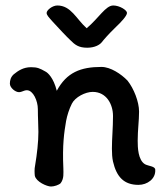

<svg xmlns="http://www.w3.org/2000/svg" viewBox="-20 -676 605 700"><path d="M298 -502C326 -502 344 -513 351 -522C358 -531 375 -551 403 -578C420 -594 443 -618 443 -629C443 -639 416 -656 393 -656C365 -656 341 -611 296 -573C258 -607 239 -656 189 -656C171 -656 150 -639 150 -629C150 -621 157 -614 172 -597C194 -573 223 -542 236 -530C253 -513 266 -502 298 -502ZM509 -77C483 -92 482 -139 482 -163C482 -202 487 -236 487 -269C487 -305 468 -353 445 -382C422 -406 383 -432 350 -432C274 -432 223 -412 187 -345C175 -393 154 -411 146 -415C125 -427 116 -431 93 -431C65 -431 46 -418 30 -405C19 -395 16 -383 16 -371C16 -356 36 -340 49 -340C60 -340 67 -347 78 -347C101 -347 118 -308 118 -278C118 -245 120 -220 120 -195C120 -159 115 -114 108 -73C105 -60 106 -43 107 -35C112 -13 151 4 166 4C178 4 195 -2 201 -8C214 -25 211 -45 211 -62C207 -148 214 -194 221 -235C225 -256 232 -278 242 -298C254 -322 291 -341 318 -341C368 -341 392 -296 392 -253C392 -209 388 -172 388 -134C388 -117 389 -100 392 -87C405 -31 432 -2 485 -2C517 -2 548 -24 546 -57C546 -70 523 -70 509 -77Z"/></svg>

Font: Itim
Style: Regular
Weight: 400
Designer: CadsonDemak Team
Foundry: Pablo Impallari
Version: Version 1.002;PS 001.002;hotconv 1.0.88;makeotf.lib2.5.64775